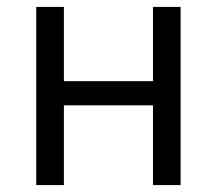

<svg xmlns="http://www.w3.org/2000/svg" viewBox="-20 -536 628 556"><path d="M85 -516H165V-301H423V-516H503V0H423V-231H165V0H85Z"/></svg>

Font: Aneliza
Style: Regular
Weight: 400
Designer: Mike Abbink, Paul van der Laan, Pieter van Rosmalen
Foundry: Bold Monday
Version: Version 3.001;September 8, 2019;FontCreator 11.5.0.2425 64-b